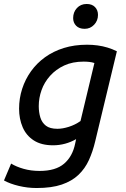

<svg xmlns="http://www.w3.org/2000/svg" viewBox="-54 -758 633 966"><path d="M130 188Q85 188 41 177.5Q-3 167 -34 150L2 65Q28 81 65 91.5Q102 102 145 102Q226 102 268.5 65.5Q311 29 324 -35L329 -58Q303 -43 273.5 -35Q244 -27 213 -27Q154 -27 116 -51.5Q78 -76 60 -118Q42 -160 42 -211Q42 -263 57.5 -311Q73 -359 102 -399.5Q131 -440 172.5 -470Q214 -500 267 -516.5Q320 -533 384 -533Q411 -533 437 -529.5Q463 -526 487.5 -518.5Q512 -511 534 -500L425 -47Q413 4 393.5 47Q374 90 341 121.5Q308 153 257 170.5Q206 188 130 188ZM235 -110Q261 -110 292.5 -120Q324 -130 351 -149L421 -441Q409 -445 395 -446.5Q381 -448 367 -448Q311 -448 269 -428.5Q227 -409 198 -376.5Q169 -344 155 -304.5Q141 -265 141 -224Q141 -193 149 -167Q157 -141 177 -125.5Q197 -110 235 -110ZM372 -613Q344 -613 329 -628.5Q314 -644 314 -667Q314 -697 333 -717.5Q352 -738 382 -738Q409 -738 424 -722.5Q439 -707 439 -683Q439 -654 419.5 -633.5Q400 -613 372 -613Z"/></svg>

Font: Ubuntu Sans Medium
Style: Italic
Weight: 500
Italic angle: -13.5°
Designer: Dalton Maag Ltd
Foundry: Dalton Maag Ltd
Version: Version 1.006